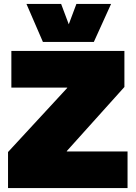

<svg xmlns="http://www.w3.org/2000/svg" viewBox="-20 -960 694 980"><path d="M21 0V-184L323 -511V-513H38V-700H615V-516L321 -189V-187H631V0ZM547 -940 459 -746H199L115 -940H292L331 -836L370 -940Z"/></svg>

Font: Georama ExtraCondensed Thin Black
Style: Regular
Weight: 900
Version: Version 1.001